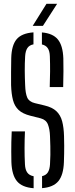

<svg xmlns="http://www.w3.org/2000/svg" viewBox="-20 -975 391 1001"><path d="M155.3 6.3Q94.9 1.7 68.4 -30.4Q41.8 -62.5 39.4 -129.8Q38.9 -159.7 38.7 -184.7Q38.5 -209.7 39.1 -234.9Q39.7 -260.2 41.1 -290.1H110.1Q108.1 -246.4 108 -203Q107.9 -159.5 110.1 -118.5Q111.3 -90.8 122 -75.6Q132.6 -60.4 155.3 -56.2ZM199.3 5.9V-56.6Q220.1 -61.3 229.6 -76.5Q239.1 -91.6 240.7 -118.5Q242.3 -145.8 242.6 -167.5Q243 -189.3 242.4 -212.2Q241.9 -235.1 240.7 -265.2Q239.5 -301.3 230 -325.8Q220.6 -350.4 192.3 -358L137.7 -371.8Q98.4 -381.8 77.2 -401.4Q56.1 -421.1 47.7 -453.1Q39.3 -485 37.8 -531.4Q37.3 -563 37.7 -599.9Q38.1 -636.8 38.6 -671.6Q40.2 -738.5 66.5 -770.1Q92.8 -801.7 154.5 -806.3V-743.8Q132.7 -739.6 122.8 -724.5Q112.8 -709.4 111.1 -682.1Q108.9 -644.7 109.1 -607Q109.3 -569.2 111.1 -531.4Q112.4 -488.8 121.9 -466.7Q131.4 -444.6 161.3 -437.4L212 -425.2Q252.5 -415.7 274.1 -395.2Q295.6 -374.7 304.1 -342.5Q312.6 -310.3 313.8 -265.2Q314.7 -235.8 314.7 -215.2Q314.7 -194.5 314.4 -175.1Q314.1 -155.6 313.2 -129.8Q310.8 -62.9 284.5 -30.8Q258.2 1.3 199.3 5.9ZM239.3 -521.1Q240.8 -561.1 241.1 -601.6Q241.4 -642.1 239.9 -682.1Q239 -708.9 229 -723.8Q219.1 -738.7 198.5 -743.3V-805.9Q255.3 -801.3 281.5 -769.5Q307.8 -737.6 310.2 -670.8Q311.2 -643.7 310.8 -604Q310.5 -564.3 309.4 -521.1ZM150.4 -840 222.3 -955.2H277.8L203.7 -840Z"/></svg>

Font: Big Shoulders Stencil Display SC Thin
Style: Regular
Weight: 100
Designer: Patric King
Foundry: XO Type Co
Version: Version 2.001